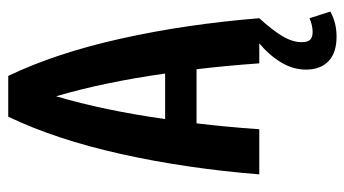

<svg xmlns="http://www.w3.org/2000/svg" viewBox="-210 -456 857 478"><g transform="rotate(-90 219.0 -216.5)"><path d="M429.7 176.8Q402.3 192.4 367.2 192.4Q327.1 192.4 306.2 172.4Q285.2 152.3 285.2 116.2Q285.2 84 303.2 54.2Q321.3 24.4 350.6 0H300.8Q294.9 -83 286.1 -156.2H151.4Q142.6 -83 136.7 0H24.4Q39.1 -182.6 75.2 -344.7Q111.3 -506.8 168 -625H269.5Q326.2 -506.8 362.3 -344.7Q398.4 -182.6 413.1 0Q382.8 33.2 368.2 58.1Q353.5 83 353.5 105.5Q353.5 121.1 359.9 127Q366.2 132.8 378.9 132.8Q395.5 132.8 413.1 125ZM275.4 -234.4Q253.9 -386.7 218.8 -505.9Q183.6 -386.7 162.1 -234.4Z"/></g></svg>

Font: Sudo
Style: Bold
Weight: 700
Monospace: yes
Designer: Jens Kutilek
Foundry: Jens Kutilek
Version: Version 0.040